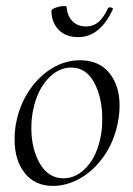

<svg xmlns="http://www.w3.org/2000/svg" viewBox="-20 -597 438 631"><path d="M28 -138Q28 -169 33 -193Q44 -251 75 -298Q106 -345 150 -372Q194 -399 243 -399Q305 -399 339 -357.5Q373 -316 373 -250Q373 -222 367 -193Q355 -132 322 -84.5Q289 -37 244.5 -11.5Q200 14 154 14Q95 14 61.5 -28Q28 -70 28 -138ZM311 -149Q316 -173 316 -207Q316 -276 289.5 -325.5Q263 -375 214 -375Q171 -375 136.5 -337Q102 -299 89 -236Q83 -208 83 -176Q83 -108 111 -59.5Q139 -11 189 -11Q231 -11 265 -48Q299 -85 311 -149ZM149 -561Q149 -567 163.5 -572Q178 -577 190 -577Q199 -577 199 -574Q201 -545 218 -527.5Q235 -510 263 -510Q286 -510 303 -524Q320 -538 335 -570Q337 -573 341 -573Q345 -573 348.5 -571Q352 -569 351 -567Q309 -475 237 -475Q195 -475 172 -500Q149 -525 149 -561Z"/></svg>

Font: Cormorant Infant
Style: Italic
Weight: 400
Italic angle: -10°
Designer: Christian Thalmann (Catharsis Fonts)
Foundry: Catharsis Fonts
Version: Version 4.000